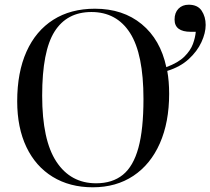

<svg xmlns="http://www.w3.org/2000/svg" viewBox="-20 -781 893 815"><path d="M374 14Q276 14 203.5 -30.5Q131 -75 92 -157Q53 -239 53 -351Q53 -474 92.5 -562Q132 -650 206 -697Q280 -744 383 -744Q502 -744 581.5 -678.5Q661 -613 686 -496Q737 -515 763 -541Q789 -567 799 -594.5Q809 -622 811 -646H790Q721 -646 721 -698Q721 -727 737.5 -744Q754 -761 781 -761Q819 -761 836 -735.5Q853 -710 853 -675Q853 -641 835 -602Q817 -563 781 -530Q745 -497 690 -480Q694 -458 696 -433.5Q698 -409 698 -383Q698 -262 658.5 -172.5Q619 -83 546 -34.5Q473 14 374 14ZM388 -3Q457 -3 501.5 -39Q546 -75 567.5 -153.5Q589 -232 589 -361Q589 -552 532 -641Q475 -730 368 -730Q264 -730 211.5 -647Q159 -564 159 -375Q159 -186 219.5 -94.5Q280 -3 388 -3Z"/></svg>

Font: Display Regular
Style: Regular
Weight: 400
Designer: Latin by Veronika Burian and Jose Scaglione. Greek by Irene Vlachou. Cyrillic by Vera Evstafieva.
Foundry: TypeTogether
Version: Version 3.002